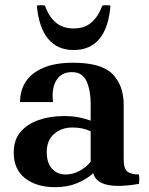

<svg xmlns="http://www.w3.org/2000/svg" viewBox="-20 -722 586 756"><path d="M197 15Q124 15 79 -20Q34 -55 34 -121Q34 -170 60 -201.5Q86 -233 131 -249Q176 -265 232 -265Q265 -265 290 -260Q315 -255 337 -247V-205Q306 -220 265 -220Q223 -220 193.5 -195Q164 -170 164 -123Q164 -81 184.5 -58Q205 -35 239 -35Q266 -35 292 -48.5Q318 -62 337 -85L347 -40Q321 -16 283 -0.5Q245 15 197 15ZM467 -309V-95Q467 -58 481.5 -46.5Q496 -35 527 -35Q530 -17 527 2Q504 6 483.5 8Q463 10 446 10Q403 10 378.5 -2.5Q354 -15 347 -40L337 -85V-314Q337 -365 321 -401.5Q305 -438 263 -438Q221 -438 201.5 -405Q182 -372 189 -320H59Q59 -366 81.5 -400.5Q104 -435 150.5 -455Q197 -475 268 -475Q379 -475 423 -430.5Q467 -386 467 -309ZM383 -700Q399 -703 415 -700Q408 -613 371.5 -569Q335 -525 270 -525Q206 -525 169.5 -569Q133 -613 125 -700Q141 -703 157 -700Q172 -657 199.5 -633.5Q227 -610 270 -610Q313 -610 340 -633.5Q367 -657 383 -700Z"/></svg>

Font: Poltawski Nowy
Style: Bold
Weight: 700
Designer: Adam Pótawski, Mateusz Machalski, Borys Kosmynka, Ania Wieluska
Foundry: Capitalics.wtf
Version: Version 1.001;gftools[0.9.25]